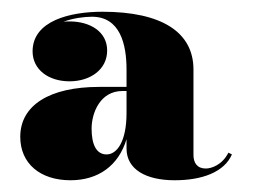

<svg xmlns="http://www.w3.org/2000/svg" viewBox="-20 -783 442 327"><path d="M375 -520 369 -523C358.5 -502 340 -496 330.5 -496C315.5 -496 309.5 -506 309.5 -519V-664.5C309.5 -728.5 255 -763 154.5 -763C100 -763 35.5 -748 35.5 -695.5C35.5 -665 62 -644.5 98.5 -644.5C133 -644.5 162.5 -664 162.5 -697C162.5 -729 133.5 -746.5 98.5 -746.5C95 -746.5 91.5 -746.5 88 -746C104.5 -752 123 -754.5 136.5 -754.5C184.5 -754.5 195.5 -708 195.5 -664.5V-635H149C64 -635 14.5 -603.5 14.5 -550C14.5 -504.5 48.5 -476 100 -476C147.5 -476 182 -501 195.5 -546V-530C195.5 -494.5 228.5 -476 277.5 -476C324.5 -476 362 -490 375 -520ZM161.5 -520C144 -520 136 -537 136 -564C136 -590.5 150.5 -628 188.5 -628H195.5V-590.5C195.5 -541.5 179 -520 161.5 -520Z"/></svg>

Font: Bodoni* 16pt Fatface
Style: Regular
Weight: 900
Version: Version 2.3